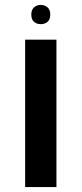

<svg xmlns="http://www.w3.org/2000/svg" viewBox="-20 -759 331 779"><path d="M82 0V-598H209V0ZM145 -661Q129 -661 118 -670.5Q107 -680 107 -700Q107 -719 118 -729Q129 -739 145 -739Q162 -739 173 -729Q184 -719 184 -700Q184 -680 173 -670.5Q162 -661 145 -661Z"/></svg>

Font: Noto Sans Hebrew SemiBold
Style: Regular
Weight: 600
Designer: Monotype Design Team
Foundry: Monotype Imaging Inc.
Version: Version 2.003